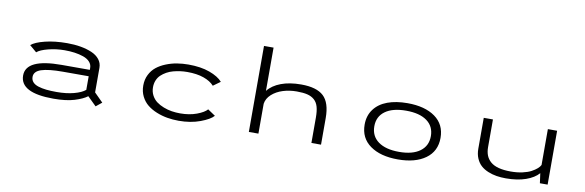

<svg xmlns="http://www.w3.org/2000/svg" viewBox="-54 -1273 5358 1759"><g transform="rotate(10 2625.0 -393.5)"><path d="M510 -512Q577 -512 634.8 -502Q692.5 -492 739 -472.2Q785.5 -452.5 812.2 -418.8Q839 -385 839 -341V-112L920 -31L865.5 13L784 -67Q744 -36.5 667 -12.8Q590 11 472 11Q162.5 11 162.5 -150.5Q162.5 -307 493 -307H755.5V-325Q755.5 -357.5 733.2 -381.5Q711 -405.5 672.8 -418.8Q634.5 -432 591.2 -438Q548 -444 498.5 -444Q420.5 -444 346.2 -425Q272 -406 243 -380L178 -435.5Q214 -467 304 -489.5Q394 -512 510 -512ZM490.5 -54.5Q581.5 -54.5 651.5 -73.2Q721.5 -92 755.5 -121V-247.5H515.5Q381.5 -247.5 315.8 -225.8Q250 -204 250 -153Q250 -124.5 267.5 -104.8Q285 -85 318.8 -74.2Q352.5 -63.5 393.8 -59Q435 -54.5 490.5 -54.5Z M1957 -91.5Q1925.5 -55 1837.2 -22Q1749 11 1637.5 11Q1583 11 1531.2 2.2Q1479.5 -6.5 1430.2 -26.5Q1381 -46.5 1344.2 -76Q1307.5 -105.5 1285 -150.5Q1262.5 -195.5 1262.5 -251Q1262.5 -307 1285 -352Q1307.5 -397 1344.2 -426.2Q1381 -455.5 1430.5 -475.2Q1480 -495 1531.5 -503.5Q1583 -512 1637.5 -512Q1753 -512 1835.5 -482Q1918 -452 1956.5 -407.5L1890 -359.5Q1856 -398 1792.5 -420.5Q1729 -443 1638.5 -443Q1606 -443 1574 -438.8Q1542 -434.5 1509.2 -425.8Q1476.5 -417 1448.8 -401.5Q1421 -386 1399.2 -365.5Q1377.5 -345 1365.2 -315.5Q1353 -286 1353 -251Q1353 -209.5 1370.8 -176Q1388.5 -142.5 1417.2 -121Q1446 -99.5 1484 -84.8Q1522 -70 1560.5 -64Q1599 -58 1638.5 -58Q1725 -58 1792.2 -83Q1859.5 -108 1886.5 -139Z M2289 0V-800H2378V-397.5Q2420.5 -452 2499.8 -481.8Q2579 -511.5 2687 -511.5Q2830.5 -511.5 2895.5 -450.8Q2960.5 -390 2960.5 -247V0H2871V-235.5Q2871 -296.5 2859.8 -336Q2848.5 -375.5 2822 -399Q2795.5 -422.5 2756.8 -432Q2718 -441.5 2658 -441.5Q2589.5 -441.5 2529.2 -422.5Q2469 -403.5 2427.2 -365.8Q2385.5 -328 2378 -278V0Z M3322 -251Q3322 -334.5 3366.5 -394Q3411 -453.5 3490 -482.8Q3569 -512 3675.5 -512Q3837.5 -512 3932.8 -444Q4028 -376 4028 -251Q4028 -126 3932.8 -57.5Q3837.5 11 3675.5 11Q3513.5 11 3417.8 -57.5Q3322 -126 3322 -251ZM3938 -251Q3938 -342 3869.2 -392Q3800.5 -442 3675.5 -442Q3550.5 -442 3481.2 -392Q3412 -342 3412 -251Q3412 -160 3481.2 -109.5Q3550.5 -59 3675.5 -59Q3800.5 -59 3869.2 -109.8Q3938 -160.5 3938 -251Z M4680.5 10Q4635 10 4594.2 3.5Q4553.5 -3 4514.5 -19Q4475.5 -35 4447.8 -59.8Q4420 -84.5 4403 -124Q4386 -163.5 4386 -213.5V-501H4471.5V-243.5Q4471.5 -200.5 4484.2 -167.5Q4497 -134.5 4525 -109.8Q4553 -85 4600.5 -72.2Q4648 -59.5 4714.5 -59.5Q4773 -59.5 4822.5 -70.5Q4872 -81.5 4903.8 -98.8Q4935.5 -116 4955 -133.5Q4974.5 -151 4982.5 -167.5V-501H5068.5V0H4996.5L4984 -91.5Q4943.5 -45 4865.8 -17.5Q4788 10 4680.5 10Z"/></g></svg>

Font: League Mono Extended Light
Style: Regular
Weight: 300
Width: 9
Designer: Tyler Finck
Foundry: The League of Moveable Type / Tyler Finck
Version: Version 2.210